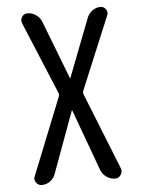

<svg xmlns="http://www.w3.org/2000/svg" viewBox="-53 -772 605 814"><g transform="rotate(-5 250.0 -365.0)"><path d="M91.8 0Q77.1 0 67.9 -13.2Q58.6 -26.4 65.4 -40L196.3 -367.2Q199.2 -375 196.3 -382.8L68.4 -690.4Q62.5 -704.1 70.8 -717.3Q79.1 -730.5 94.7 -730.5Q114.3 -730.5 130.9 -718.8Q147.5 -707 154.3 -689.5L250 -441.4Q250 -440.4 251 -440.4Q252 -440.4 252 -441.4L348.6 -691.4Q355.5 -708 371.1 -719.2Q386.7 -730.5 405.3 -730.5Q419.9 -730.5 428.2 -717.8Q436.5 -705.1 430.7 -692.4L301.8 -382.8Q298.8 -375 301.8 -367.2L431.6 -42Q437.5 -27.3 428.7 -13.7Q419.9 0 404.3 0Q384.8 0 367.7 -11.7Q350.6 -23.4 343.8 -42L248 -303.7Q248 -304.7 247.1 -304.7Q246.1 -304.7 246.1 -303.7L149.4 -40Q142.6 -22.5 127 -11.2Q111.3 0 91.8 0Z"/></g></svg>

Font: Rounded Mgen+ 1m regular
Style: Regular
Weight: 400
Designer: [Source Han Sans]
Ryoko NISHIZUKA  (kana & ideographs); Paul D. Hunt (Latin, Greek & Cyrillic); Wenlong ZHANG  (bopomofo
Version: Version 1.059.20150602